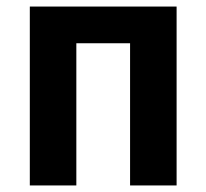

<svg xmlns="http://www.w3.org/2000/svg" viewBox="-20 -566 630 586"><path d="M71 0V-546H519V0H377V-434H213V0Z"/></svg>

Font: Noto Sans SemiCondensed
Style: Bold
Weight: 700
Width: 4
Designer: Monotype Design Team
Foundry: Monotype Imaging Inc.
Version: Version 2.013; ttfautohint (v1.8.4.7-5d5b)